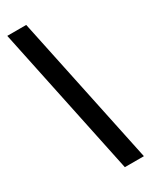

<svg xmlns="http://www.w3.org/2000/svg" viewBox="-207 -721 699 886"><g transform="rotate(-30 142.0 -278.0)"><path d="M276 120H174.5L7.5 -676H108.5Z"/></g></svg>

Font: Anek Tamil Condensed SemiBold
Style: Regular
Weight: 600
Width: 3
Designer: Aadarsh Rajan (Tamil), Yesha Goshar (Latin)
Foundry: Ek Type
Version: Version 1.003